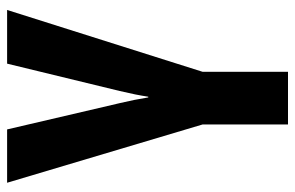

<svg xmlns="http://www.w3.org/2000/svg" viewBox="-165 -425 830 540"><g transform="rotate(-90 250.0 -155.0)"><path d="M318 240V0L492 -550H341L264 -233Q253 -187 248 -153H246Q240 -191 230 -233L156 -550H6L170 0V240Z"/></g></svg>

Font: Noto Sans Mono UI Condensed ExtraBold
Style: Regular
Weight: 800
Width: 3
Designer: Monotype Design team
Foundry: Monotype Imaging Inc.
Version: 1.000